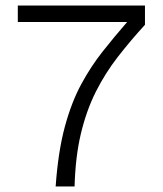

<svg xmlns="http://www.w3.org/2000/svg" viewBox="-20 -670 585 690"><path d="M248 0H180Q189 -126 213 -214.5Q237 -303 272 -367.5Q307 -432 349 -485Q391 -538 437 -591H44V-650H501V-581Q448 -523 403 -465Q358 -407 324.5 -340.5Q291 -274 271 -191Q251 -108 248 0Z"/></svg>

Font: Overused Grotesk Book
Style: Regular
Weight: 350
Version: Version 0.003